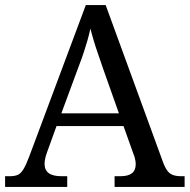

<svg xmlns="http://www.w3.org/2000/svg" viewBox="-20 -734 745 754"><path d="M0 0V-42H19Q39 -42 51 -48Q63 -54 73 -71Q83 -88 95 -120L317 -714H395L621 -95Q629 -74 638 -62.5Q647 -51 660 -46.5Q673 -42 692 -42H705V0H430V-42H453Q483 -42 498 -53.5Q513 -65 513 -90Q513 -96 512 -101.5Q511 -107 509.5 -113.5Q508 -120 505 -127L465 -239H202L164 -134Q161 -126 159 -118Q157 -110 156 -103.5Q155 -97 155 -91Q155 -66 171.5 -54Q188 -42 221 -42H244V0ZM221 -289H447L385 -464Q375 -494 365.5 -521Q356 -548 348.5 -573Q341 -598 335 -622Q330 -598 323.5 -575.5Q317 -553 309 -528.5Q301 -504 289 -473Z"/></svg>

Font: Noto Serif Gurmukhi
Style: Regular
Weight: 400
Designer: Vaibhav Singh and the Monotype Design Team
Foundry: Monotype Imaging Inc.
Version: Version 2.003